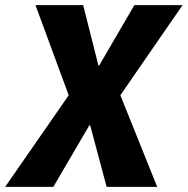

<svg xmlns="http://www.w3.org/2000/svg" viewBox="-47 -731 734 751"><path d="M337.9 -475.1 340.8 -474.6 478.5 -710.9H667L423.8 -358.4L567.9 0H370.1L305.7 -240.7L302.7 -241.2L161.6 0H-26.9L221.7 -358.4L91.8 -710.9H278.3Z"/></svg>

Font: Roboto-BlackItalic
Style: Italic
Weight: 900
Italic angle: -12°
Designer: Google
Version: Version 1.100141; 2013